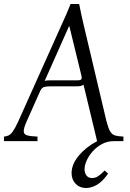

<svg xmlns="http://www.w3.org/2000/svg" viewBox="-47 -708 652 963"><path d="M487 -100Q496 -65 505.5 -49Q515 -33 530.5 -28.5Q546 -24 572 -23V0H523Q492 0 465.5 14Q439 28 419 50Q399 72 388 96.5Q377 121 377 141Q377 159 386.5 172Q396 185 415 185Q432 185 447 174.5Q462 164 478 147L495 163Q467 203 439 219Q411 235 385 235Q353 235 332.5 214Q312 193 312 160Q312 117 347 74Q382 31 440 0L372 -283Q365 -278 356 -276.5Q347 -275 337 -275H204Q184 -275 172.5 -271Q161 -267 153 -248L87 -100Q72 -66 72 -50Q72 -34 89.5 -29Q107 -24 141 -23V0H-27V-23Q-15 -24 -4.5 -28.5Q6 -33 17.5 -49Q29 -65 45 -100L263 -586Q275 -612 286 -637Q297 -662 307 -688H350Q355 -662 360.5 -637Q366 -612 372 -586ZM342 -305Q355 -305 360 -309.5Q365 -314 361 -330L301 -576H299L177 -302Q183 -304 190 -304.5Q197 -305 204 -305Z"/></svg>

Font: Bona Nova
Style: Italic
Weight: 400
Italic angle: -4°
Designer: Mateusz Machalski
Foundry: Capitalics
Version: Version 4.001; ttfautohint (v1.8.3)